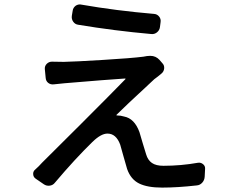

<svg xmlns="http://www.w3.org/2000/svg" viewBox="-20 -810 1040 868"><path d="M333 -698.2Q319.3 -700.2 311 -711.9Q302.7 -723.6 304.7 -738.3L308.6 -761.7Q310.5 -775.4 322.3 -784.2Q331.1 -790 341.8 -790Q344.7 -790 347.7 -789.1Q504.9 -761.7 676.8 -747.1Q690.4 -746.1 699.2 -735.4Q708 -724.6 706.1 -710.9L703.1 -687.5Q701.2 -672.9 689.5 -663.6Q677.7 -654.3 663.1 -656.2Q497.1 -670.9 333 -698.2ZM644.5 -556.6Q652.3 -557.6 659.2 -557.6Q684.6 -557.6 701.2 -539.1L713.9 -524.4Q723.6 -514.6 722.2 -500.5Q720.7 -486.3 710 -477.5Q704.1 -472.7 693.4 -463.9Q682.6 -455.1 677.7 -452.1Q530.3 -315.4 506.8 -291Q505.9 -290 506.3 -289.1Q506.8 -288.1 508.8 -288.1Q525.4 -288.1 541 -283.2Q587.9 -274.4 610.4 -212.9Q613.3 -202.1 624.5 -165Q635.7 -127.9 640.6 -112.3Q648.4 -85.9 667 -73.2Q685.5 -60.5 718.8 -60.5Q797.9 -60.5 875 -74.2Q887.7 -76.2 897.9 -67.9Q908.2 -59.6 907.2 -46.9L905.3 -10.7Q904.3 4.9 894 16.1Q883.8 27.3 869.1 28.3Q782.2 38.1 712.9 38.1Q646.5 38.1 608.9 19.5Q571.3 1 554.7 -45.9Q549.8 -61.5 538.6 -102.1Q527.3 -142.6 523.4 -156.2Q504.9 -206.1 465.8 -206.1Q436.5 -206.1 397.5 -168Q318.4 -90.8 228.5 15.6Q219.7 27.3 205.1 29.3Q190.4 31.2 178.7 23.4L141.6 -2Q129.9 -9.8 129.9 -24.4Q129.9 -36.1 139.6 -43.9Q156.2 -58.6 169.9 -74.2Q213.9 -117.2 348.1 -251.5Q482.4 -385.7 546.9 -452.1Q547.9 -453.1 547.4 -454.1Q546.9 -455.1 545.9 -455.1Q467.8 -450.2 271.5 -433.6Q246.1 -431.6 223.6 -428.7Q209 -426.8 198.2 -435.1Q187.5 -443.4 186.5 -458L182.6 -498Q181.6 -511.7 191.4 -521.5Q201.2 -531.2 214.8 -531.2Q240.2 -530.3 268.6 -530.3Q316.4 -531.2 445.3 -539.1Q574.2 -546.9 627.9 -553.7Q635.7 -554.7 644.5 -556.6Z"/></svg>

Font: Gen Jyuu GothicL Medium
Style: Regular
Weight: 500
Designer: [Source Han Sans]
Ryoko NISHIZUKA  (kana & ideographs); Paul D. Hunt (Latin, Greek & Cyrillic); Wenlong ZHANG  (bopomofo
Version: Version 1.002.20150607